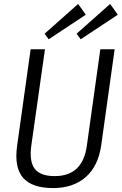

<svg xmlns="http://www.w3.org/2000/svg" viewBox="-20 -951 620 978"><path d="M251 7Q143 7 97.5 -45.5Q52 -98 67 -207L136 -700H209L139 -206Q129 -127 157.5 -90.5Q186 -54 259 -54Q400 -54 422 -206L491 -700H564L495 -207Q487 -155 467 -115Q447 -75 415 -47.5Q383 -20 341.5 -6.5Q300 7 251 7ZM417 -876 228 -751 207 -779 378 -931ZM580 -876 391 -751 370 -779 541 -931Z"/></svg>

Font: Pathway Extreme SemiCondensed Light
Style: Italic
Weight: 300
Width: 4
Italic angle: -8°
Version: Version 1.001;gftools[0.9.26]